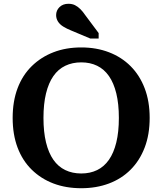

<svg xmlns="http://www.w3.org/2000/svg" viewBox="-20 -979 859 1016"><path d="M410 17Q329 17 263 -8Q197 -33 148 -81Q99 -129 73 -198Q47 -267 47 -355Q47 -443 73 -512Q99 -581 148 -629Q197 -677 263 -702.5Q329 -728 410 -728Q490 -728 556.5 -702.5Q623 -677 671 -629Q719 -581 745.5 -512Q772 -443 772 -355Q772 -267 745.5 -198Q719 -129 671 -81Q623 -33 556.5 -8Q490 17 410 17ZM410 -61Q457 -61 494 -79Q531 -97 556.5 -133.5Q582 -170 595.5 -225.5Q609 -281 609 -355Q609 -429 595.5 -484.5Q582 -540 556.5 -576.5Q531 -613 494 -631Q457 -649 410 -649Q363 -649 325.5 -631Q288 -613 262.5 -576.5Q237 -540 223.5 -484.5Q210 -429 210 -355Q210 -281 223.5 -225.5Q237 -170 262.5 -133.5Q288 -97 325.5 -79Q363 -61 410 -61ZM431 -899Q419 -917 405.5 -930.5Q392 -944 377 -951.5Q362 -959 342 -959Q313 -959 295 -941.5Q277 -924 277 -899Q277 -881 286.5 -865.5Q296 -850 314.5 -838.5Q333 -827 358 -817L458 -775H502V-804Z"/></svg>

Font: Roboto Serif SemiBold
Style: Regular
Weight: 600
Designer: Greg Gazdowicz
Foundry: Commercial Type
Version: Version 1.008